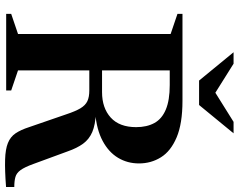

<svg xmlns="http://www.w3.org/2000/svg" viewBox="-111 -813 928 746"><g transform="rotate(90 353.0 -440.0)"><path d="M338 -372.5Q399.5 -372.5 436.8 -406.2Q474 -440 474 -505Q474 -546.5 458 -575.8Q442 -605 405.8 -620.2Q369.5 -635.5 310.5 -635.5H138.5L160 -685H371.5Q460.5 -685 514 -662.2Q567.5 -639.5 591.2 -601.2Q615 -563 615 -516Q615 -471 593 -434.5Q571 -398 527.5 -374.8Q484 -351.5 419.5 -346V-348.5Q465 -346.5 493 -334.5Q521 -322.5 538.2 -299Q555.5 -275.5 568.5 -238L617 -106Q629.5 -71.5 641 -55.8Q652.5 -40 668 -35.8Q683.5 -31.5 706.5 -31.5V0.5Q641 5.5 600.2 4.2Q559.5 3 535.5 -6.8Q511.5 -16.5 498 -36.5Q484.5 -56.5 474 -89L424.5 -232.5Q412.5 -269 400.8 -288.5Q389 -308 373 -315.5Q357 -323 331.5 -323H156.5L134.5 -372.5ZM253.5 -685V-46L331.5 -19.5V0H34V-19.5L112 -46V-639L34 -665.5V-685ZM355 -803.5H325.5L453.5 -883.5H498L388 -749.5H293L183 -883.5H227.5Z"/></g></svg>

Font: Newsreader 36pt SemiBold
Style: Regular
Weight: 600
Designer: Hugues Gentile
Foundry: Production Type
Version: Version 1.003